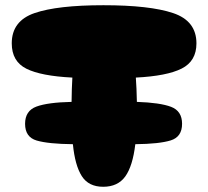

<svg xmlns="http://www.w3.org/2000/svg" viewBox="-20 -717 797 735"><path d="M375 -2Q319 -2 293 -43Q267 -84 259 -165Q165 -166 120.5 -179Q76 -192 76 -243Q76 -293 119.5 -309Q163 -325 254 -327Q254 -353 255 -376Q256 -399 257 -420Q137 -426 81 -454Q25 -482 25 -551Q25 -637 112.5 -667Q200 -697 376 -697Q553 -697 642.5 -667Q732 -637 732 -551Q732 -483 675.5 -454.5Q619 -426 500 -420Q503 -380 504 -327Q593 -324 635 -308Q677 -292 677 -243Q677 -193 633.5 -179.5Q590 -166 498 -165Q488 -81 459.5 -41.5Q431 -2 375 -2Z"/></svg>

Font: Cherry Bomb One
Style: Regular
Weight: 400
Designer: satsuyako
Foundry: satsuyako
Version: Version 4.100; ttfautohint (v1.8.3)